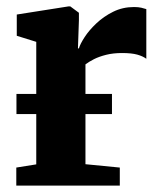

<svg xmlns="http://www.w3.org/2000/svg" viewBox="-20 -581 498 601"><path d="M31 0V-56.5L93.5 -66.5V-450L32.5 -469V-535.5L194.5 -561H200L227 -541V-517.5L224 -429.5H227Q231 -443.5 245 -465Q259 -486.5 281.8 -508Q304.5 -529.5 334.2 -544.2Q364 -559 399.5 -559Q413 -559 422.5 -556.8Q432 -554.5 438 -552.5V-397Q427.5 -405 409.8 -410Q392 -415 362 -415Q334.5 -415 312.5 -409.5Q290.5 -404 274.2 -395.8Q258 -387.5 247.5 -379.5V-67L355 -56.5V0ZM330.5 -287V-224H31.5V-287Z"/></svg>

Font: Merriweather 36pt ExtraBold
Style: Regular
Weight: 800
Designer: Eben Sorkin
Foundry: Eben Sorkin
Version: Version 2.100